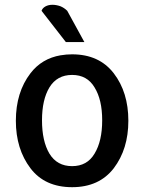

<svg xmlns="http://www.w3.org/2000/svg" viewBox="-20 -779 608 810"><path d="M521.5 -269.5Q521.5 -389.6 460 -469.7Q398.4 -549.8 284.2 -549.8Q259.8 -549.8 237.3 -545.9Q236.3 -545.9 236.3 -545.9Q156.2 -532.2 108.4 -469.7Q46.9 -389.6 46.9 -269.5Q46.9 -150.4 108.4 -69.3Q168.9 10.7 284.2 10.7Q398.4 10.7 460 -69.3Q521.5 -150.4 521.5 -269.5ZM411.1 -271.5Q411.1 -183.6 378.9 -130.9Q347.7 -78.1 284.2 -78.1Q220.7 -78.1 188.5 -130.9Q157.2 -183.6 157.2 -271.5Q157.2 -358.4 188.5 -410.2Q220.7 -462.9 284.2 -462.9Q347.7 -462.9 378.9 -410.2Q411.1 -358.4 411.1 -271.5ZM335.9 -601.6Q318.4 -634.8 263.7 -733.4Q251 -746.1 234.4 -752.9Q216.8 -758.8 201.2 -758.8Q184.6 -758.8 171.9 -752Q159.2 -745.1 155.3 -733.4Q189.5 -689.5 257.8 -601.6Q264.6 -601.6 284.2 -601.6Q296.9 -601.6 335.9 -601.6Z"/></svg>

Font: DaxlinePro-Medium
Style: Medium
Weight: 400
Designer: Hans Reichel
Version: Version 7.502; 2006